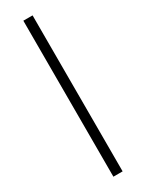

<svg xmlns="http://www.w3.org/2000/svg" viewBox="-284 -875 906 1191"><g transform="rotate(-30 169.0 -279.5)"><path d="M135.6 279.2V-838.1H201.7V279.2Z"/></g></svg>

Font: Early Summer Mincho VF
Style: Regular
Weight: 250
Designer: GuiWonder
Version: Version 1.002